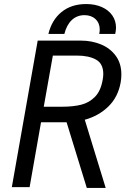

<svg xmlns="http://www.w3.org/2000/svg" viewBox="-20 -926 640 950"><path d="M166.5 -725H382Q433.5 -725 479 -706.5Q524.5 -688 552.5 -650.2Q580.5 -612.5 580.5 -557.5Q580.5 -537.5 577 -518Q564 -445.5 516.2 -399Q468.5 -352.5 399.5 -333.5L503 4H409.5L309.5 -321H305.5H183L126.5 0H38.5ZM488 -531Q491 -547 491 -560Q491 -611 455.2 -631Q419.5 -651 360 -651H241.5L196.5 -398H289Q342.5 -398 382 -408Q421.5 -418 450 -447Q478.5 -476 488 -531ZM406.5 -906Q450.5 -906 484 -891Q517.5 -876 535.8 -849.5Q554 -823 554 -789Q554 -775.5 550 -758H471Q473.5 -770.5 473.5 -780Q473.5 -811.5 452.8 -831.2Q432 -851 398 -851Q361 -851 335.2 -826.8Q309.5 -802.5 298.5 -758H219.5Q236 -827 284.5 -866.5Q333 -906 406.5 -906Z"/></svg>

Font: JuliaMono
Style: Italic
Weight: 400
Italic angle: -9°
Monospace: yes
Designer: cormullion
Foundry: corm
Version: Version 0.057; ttfautohint (v1.8.4)